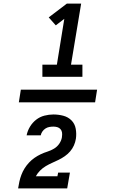

<svg xmlns="http://www.w3.org/2000/svg" viewBox="-20 -870 640 1060"><path d="M214 -446V-513H294L335 -766L288 -730L249 -774L349 -850H428L372 -513H435V-446ZM80 170Q83 151 87 132.5Q91 114 98 95.5Q105 77 115.5 60Q126 43 140 28Q154 13 170.5 1.5Q187 -10 205 -18.5Q223 -27 242 -33Q261 -39 278.5 -49.5Q296 -60 307.5 -77Q319 -94 322 -113Q322 -113 322 -114Q322 -115 322 -115Q324 -127 322.5 -138Q321 -149 314 -157Q307 -165 296.5 -168Q286 -171 275 -171Q264 -171 252.5 -169Q241 -167 231 -160.5Q221 -154 214 -144Q207 -134 205 -123H127Q132 -148 145.5 -170.5Q159 -193 179.5 -209Q200 -225 225 -231.5Q250 -238 275 -238Q303 -238 329.5 -231Q356 -224 374.5 -205.5Q393 -187 398 -159.5Q403 -132 399 -104Q396 -85 388 -67Q380 -49 367 -34Q354 -19 337.5 -7.5Q321 4 303.5 12.5Q286 21 268 29Q250 37 233 47Q216 57 201.5 71.5Q187 86 178 103H297L301 83H366L351 170ZM84 -305 95 -375H516L505 -305Z"/></svg>

Font: Iosevka Slab Semibold Extended
Style: Italic
Weight: 600
Width: 7
Italic angle: -9°
Monospace: yes
Designer: Belleve Invis
Foundry: Belleve Invis
Version: Version 11.1.0; ttfautohint (v1.8.3)